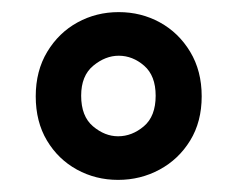

<svg xmlns="http://www.w3.org/2000/svg" viewBox="-20 -732 391 317"><path d="M175 -435Q138 -435 107 -452Q76 -469 57.5 -500Q39 -531 39 -573Q39 -615 58 -646.5Q77 -678 108 -695Q139 -712 176 -712Q213 -712 244 -695Q275 -678 294 -646.5Q313 -615 313 -573Q313 -531 294 -500Q275 -469 243.5 -452Q212 -435 175 -435ZM175 -507Q198 -507 217.5 -523.5Q237 -540 237 -574Q237 -607 218 -623.5Q199 -640 176 -640Q154 -640 134 -623.5Q114 -607 114 -574Q114 -540 133.5 -523.5Q153 -507 175 -507Z"/></svg>

Font: Firefly Display Medium
Style: Regular
Weight: 500
Designer: Colophon Foundry, Jonny Pinhorn
Foundry: Colophon Foundry
Version: Version 1.200; ttfautohint (v1.8.3)